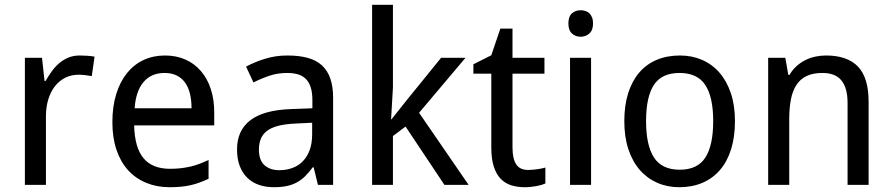

<svg xmlns="http://www.w3.org/2000/svg" viewBox="-20 -780 3765 810"><path d="M316.9 -545.9Q331.1 -545.9 348.6 -544.7Q366.2 -543.5 378.9 -541L367.2 -459Q353.5 -461.4 339.1 -463.1Q324.7 -464.8 312 -464.8Q281.2 -464.8 255.9 -452.4Q230.5 -439.9 212.2 -416.7Q193.8 -393.6 183.8 -361.1Q173.8 -328.6 173.8 -289.1V0H85V-536.1H157.2L168 -438H171.9Q184.1 -459 198 -478.5Q211.9 -498 229.2 -512.9Q246.6 -527.8 268.1 -536.9Q289.6 -545.9 316.9 -545.9Z M695.8 9.8Q642.1 9.8 597.7 -8.3Q553.2 -26.4 521.2 -61Q489.3 -95.7 471.7 -147Q454.1 -198.2 454.1 -264.2Q454.1 -330.6 470.2 -382.8Q486.3 -435.1 515.6 -471.4Q544.9 -507.8 585.7 -526.9Q626.5 -545.9 675.8 -545.9Q724.1 -545.9 762.7 -528.6Q801.3 -511.2 828.1 -479.7Q855 -448.2 869.4 -404.1Q883.8 -359.9 883.8 -306.2V-251H545.9Q548.3 -156.7 585.7 -112.3Q623 -67.9 696.8 -67.9Q721.7 -67.9 742.9 -70.3Q764.2 -72.8 783.9 -77.4Q803.7 -82 822.3 -89.1Q840.8 -96.2 859.9 -105V-25.9Q840.3 -16.6 821.5 -9.8Q802.7 -2.9 783 1.5Q763.2 5.9 741.9 7.8Q720.7 9.8 695.8 9.8ZM673.8 -472.2Q618.2 -472.2 585.7 -434.1Q553.2 -396 547.9 -323.2H788.1Q788.1 -356.4 781.5 -384Q774.9 -411.6 761 -431.2Q747.1 -450.7 725.6 -461.4Q704.1 -472.2 673.8 -472.2Z M1321.3 0 1303.2 -74.2H1299.3Q1283.2 -52.2 1267.1 -36.4Q1251 -20.5 1231.9 -10.3Q1212.9 0 1189.5 4.9Q1166 9.8 1135.3 9.8Q1101.6 9.8 1073.2 0.2Q1044.9 -9.3 1024.2 -29.1Q1003.4 -48.8 991.7 -78.9Q980 -108.9 980 -149.9Q980 -230 1036.4 -272.9Q1092.8 -315.9 1208 -319.8L1297.9 -323.2V-356.9Q1297.9 -389.6 1290.8 -411.6Q1283.7 -433.6 1270.3 -447Q1256.8 -460.4 1237.1 -466.3Q1217.3 -472.2 1191.9 -472.2Q1151.4 -472.2 1116.5 -460.4Q1081.5 -448.7 1049.3 -432.1L1018.1 -499Q1054.2 -518.6 1098.6 -532.2Q1143.1 -545.9 1191.9 -545.9Q1241.7 -545.9 1278.1 -535.9Q1314.5 -525.9 1338.1 -504.2Q1361.8 -482.4 1373.5 -448.7Q1385.3 -415 1385.3 -367.2V0ZM1158.2 -62Q1188 -62 1213.4 -71.3Q1238.8 -80.6 1257.3 -99.4Q1275.9 -118.2 1286.4 -146.7Q1296.9 -175.3 1296.9 -213.9V-262.2L1227.1 -258.8Q1183.1 -256.8 1153.3 -249Q1123.5 -241.2 1105.7 -227.3Q1087.9 -213.4 1080.1 -193.6Q1072.3 -173.8 1072.3 -148.9Q1072.3 -104 1095.9 -83Q1119.6 -62 1158.2 -62Z M1631.8 -276.9 1697.8 -359.9 1840.8 -536.1H1943.8L1748 -304.2L1957 0H1855L1690.9 -246.1L1637.7 -206.1V0H1549.8V-759.8H1637.7V-411.1L1629.9 -276.9Z M2208 -63Q2216.8 -63 2227.8 -64Q2238.8 -64.9 2249 -66.4Q2259.3 -67.9 2267.8 -69.8Q2276.4 -71.8 2280.8 -73.2V-5.9Q2274.4 -2.9 2264.6 0Q2254.9 2.9 2243.2 5.1Q2231.4 7.3 2218.8 8.5Q2206.1 9.8 2193.8 9.8Q2163.6 9.8 2137.7 2Q2111.8 -5.9 2093 -24.9Q2074.2 -43.9 2063.5 -76.4Q2052.7 -108.9 2052.7 -158.2V-469.2H1977.1V-508.8L2052.7 -546.9L2090.8 -659.2H2142.1V-536.1H2276.9V-469.2H2142.1V-158.2Q2142.1 -110.8 2157.5 -86.9Q2172.9 -63 2208 -63Z M2473.6 0H2384.8V-536.1H2473.6ZM2377.9 -681.2Q2377.9 -710.4 2392.8 -723.6Q2407.7 -736.8 2429.7 -736.8Q2440.4 -736.8 2450 -733.6Q2459.5 -730.5 2466.6 -723.6Q2473.6 -716.8 2477.8 -706.3Q2481.9 -695.8 2481.9 -681.2Q2481.9 -652.8 2466.6 -638.9Q2451.2 -625 2429.7 -625Q2407.7 -625 2392.8 -638.7Q2377.9 -652.3 2377.9 -681.2Z M3080.6 -269Q3080.6 -202.1 3064.2 -150.1Q3047.9 -98.1 3017.3 -62.7Q2986.8 -27.3 2943.4 -8.8Q2899.9 9.8 2845.7 9.8Q2795.4 9.8 2752.9 -8.8Q2710.4 -27.3 2679.4 -62.7Q2648.4 -98.1 2631.1 -150.1Q2613.8 -202.1 2613.8 -269Q2613.8 -335.4 2630.1 -387Q2646.5 -438.5 2676.8 -473.9Q2707 -509.3 2750.7 -527.6Q2794.4 -545.9 2848.6 -545.9Q2898.9 -545.9 2941.4 -527.6Q2983.9 -509.3 3014.9 -473.9Q3045.9 -438.5 3063.2 -387Q3080.6 -335.4 3080.6 -269ZM2705.6 -269Q2705.6 -167 2739 -115.5Q2772.5 -64 2847.7 -64Q2922.9 -64 2955.8 -115.5Q2988.8 -167 2988.8 -269Q2988.8 -371.1 2955.3 -421.6Q2921.9 -472.2 2846.7 -472.2Q2771.5 -472.2 2738.5 -421.6Q2705.6 -371.1 2705.6 -269Z M3555.7 0V-345.2Q3555.7 -408.7 3530 -440.4Q3504.4 -472.2 3449.7 -472.2Q3410.2 -472.2 3383.3 -459.5Q3356.4 -446.8 3340.1 -421.9Q3323.7 -397 3316.7 -360.8Q3309.6 -324.7 3309.6 -277.8V0H3220.7V-536.1H3293L3305.7 -463.9H3310.5Q3322.8 -484.9 3339.6 -500.2Q3356.4 -515.6 3376.5 -525.9Q3396.5 -536.1 3418.9 -541Q3441.4 -545.9 3464.8 -545.9Q3554.2 -545.9 3599.4 -499.3Q3644.5 -452.6 3644.5 -350.1V0Z"/></svg>

Font: Droid Sans
Style: Regular
Weight: 400
Version: Version 1.00 build 113